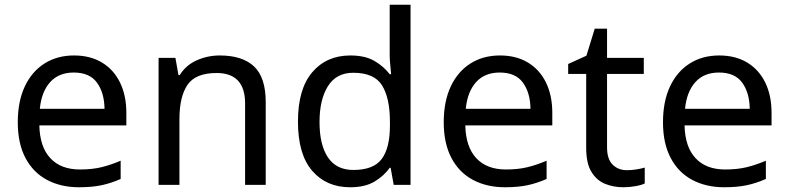

<svg xmlns="http://www.w3.org/2000/svg" viewBox="-20 -780 3326 810"><path d="M292 -546Q361 -546 410.5 -516Q460 -486 486.5 -431.5Q513 -377 513 -304V-251H146Q148 -160 192.5 -112.5Q237 -65 317 -65Q368 -65 407.5 -74.5Q447 -84 489 -102V-25Q448 -7 408 1.5Q368 10 313 10Q237 10 178.5 -21Q120 -52 87.5 -113.5Q55 -175 55 -264Q55 -352 84.5 -415Q114 -478 167.5 -512Q221 -546 292 -546ZM291 -474Q228 -474 191.5 -433.5Q155 -393 148 -321H421Q420 -389 389 -431.5Q358 -474 291 -474Z M907 -546Q1003 -546 1052 -499.5Q1101 -453 1101 -349V0H1014V-343Q1014 -472 894 -472Q805 -472 771 -422Q737 -372 737 -278V0H649V-536H720L733 -463H738Q764 -505 810 -525.5Q856 -546 907 -546Z M1457 10Q1357 10 1297 -59.5Q1237 -129 1237 -267Q1237 -405 1297.5 -475.5Q1358 -546 1458 -546Q1520 -546 1559.5 -523Q1599 -500 1624 -467H1630Q1629 -480 1626.5 -505.5Q1624 -531 1624 -546V-760H1712V0H1641L1628 -72H1624Q1600 -38 1560 -14Q1520 10 1457 10ZM1471 -63Q1556 -63 1590.5 -109.5Q1625 -156 1625 -250V-266Q1625 -366 1592 -419.5Q1559 -473 1470 -473Q1399 -473 1363.5 -416.5Q1328 -360 1328 -265Q1328 -169 1363.5 -116Q1399 -63 1471 -63Z M2089 -546Q2158 -546 2207.5 -516Q2257 -486 2283.5 -431.5Q2310 -377 2310 -304V-251H1943Q1945 -160 1989.5 -112.5Q2034 -65 2114 -65Q2165 -65 2204.5 -74.5Q2244 -84 2286 -102V-25Q2245 -7 2205 1.5Q2165 10 2110 10Q2034 10 1975.5 -21Q1917 -52 1884.5 -113.5Q1852 -175 1852 -264Q1852 -352 1881.5 -415Q1911 -478 1964.5 -512Q2018 -546 2089 -546ZM2088 -474Q2025 -474 1988.5 -433.5Q1952 -393 1945 -321H2218Q2217 -389 2186 -431.5Q2155 -474 2088 -474Z M2625 -62Q2645 -62 2666 -65.5Q2687 -69 2700 -73V-6Q2686 1 2660 5.5Q2634 10 2610 10Q2568 10 2532.5 -4.5Q2497 -19 2475 -55Q2453 -91 2453 -156V-468H2377V-510L2454 -545L2489 -659H2541V-536H2696V-468H2541V-158Q2541 -109 2564.5 -85.5Q2588 -62 2625 -62Z M3014 -546Q3083 -546 3132.5 -516Q3182 -486 3208.5 -431.5Q3235 -377 3235 -304V-251H2868Q2870 -160 2914.5 -112.5Q2959 -65 3039 -65Q3090 -65 3129.5 -74.5Q3169 -84 3211 -102V-25Q3170 -7 3130 1.5Q3090 10 3035 10Q2959 10 2900.5 -21Q2842 -52 2809.5 -113.5Q2777 -175 2777 -264Q2777 -352 2806.5 -415Q2836 -478 2889.5 -512Q2943 -546 3014 -546ZM3013 -474Q2950 -474 2913.5 -433.5Q2877 -393 2870 -321H3143Q3142 -389 3111 -431.5Q3080 -474 3013 -474Z"/></svg>

Font: Noto Sans Hebrew Droid
Style: Regular
Weight: 400
Designer: Monotype Design Team
Foundry: Monotype Imaging Inc.
Version: Version 1.100